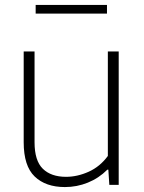

<svg xmlns="http://www.w3.org/2000/svg" viewBox="-20 -749 584 778"><path d="M76 -172.5V-540.5H120V-172.5Q120 -98 153.5 -65.2Q187 -32.5 247.5 -32.5Q293.5 -32.5 339.5 -53.2Q385.5 -74 417 -117V-540.5H461V0H423L419 -61.5H415Q380.5 -27 336 -9Q291.5 9 243 9Q165 9 120.5 -33.8Q76 -76.5 76 -172.5ZM124.5 -694V-729H413.5V-694Z"/></svg>

Font: Encode Sans ExtraLight
Style: Regular
Weight: 275
Designer: Multiple Designers
Foundry: Impallari Type
Version: Version 2.000